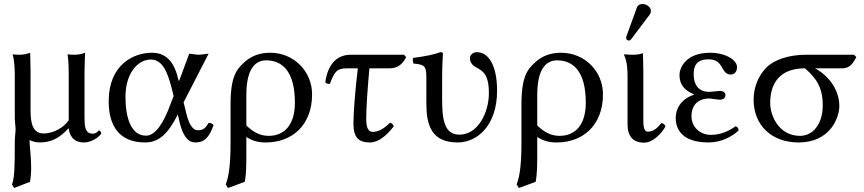

<svg xmlns="http://www.w3.org/2000/svg" viewBox="-20 -703 4325 961"><path d="M322 -60H324C327 -32 342 10 400 10C449 10 487 -30 487 -35C487 -42 480 -50 476 -50C470.2 -50 467.2 -34 443 -34C404 -34 403 -75 403 -121V-343C403 -375 406 -439 406 -439C391 -433 372 -429 353 -429C340 -429 324 -430 318 -431C324 -399 324 -350 324 -322V-101C302 -68 252 -35 198 -35C145 -35 133 -84 133 -149V-343C133 -375 131 -439 131 -439C116 -433 97 -429 78 -429C65 -429 49 -430 43 -431C53 -399 54 -350 54 -322V-112C54 -93 58 -70 58 -59C58 -38 54 -20 54 7C54 131 53 186 40 220L51 238L130 207C134 186 136 161 136 136C136 83 128 24 128 5C128 1 129 -1 129 -2C141 5 161 10 179 10C240 10 282 -16 322 -60Z M899 -191 1024 -434C1011 -434 990 -429 975 -429C960 -429 942 -434 927 -434L879.5 -306C876.7 -298.5 875.1 -294 872.8 -304C853 -391 813.5 -439 740 -439C649 -439 524 -380 524 -196C524 -72 578 10 706 10C774 10 820 -31 870 -130L879 -91C895 -23 921 10 958 10C1002 10 1027 -14 1049 -77C1043 -84 1036 -88 1024 -88C1007 -58 994 -51 969 -51C946 -51 926 -80 913 -133ZM849 -222 833 -181C799 -86 757 -24 711 -24C637 -24 608 -111 608 -219C608 -334 668 -405 735 -405C795 -405 821 -339 844 -243Z M1205 207C1213 167 1213 119 1213 61V-17C1241 0 1267 10 1310 10C1444 10 1542 -78 1542 -231C1542 -345 1452 -439 1332 -439C1285 -439 1236 -426 1194 -383C1167 -356 1134 -322 1134 -184V10C1134 134 1123 186 1110 220L1121 238ZM1456 -189C1456 -82 1407 -23 1324 -23C1279 -23 1244 -45 1213 -75V-228C1213 -374 1269 -401 1312 -401C1392 -401 1456 -347 1456 -189Z M1735 -429C1642 -429 1615 -344 1608 -291C1612 -285 1621 -283 1631 -283C1654 -344 1666 -361 1715 -361H1771C1758 -253 1749 -139 1749 -85C1749 -12 1777 10 1832 10C1876 10 1917 -27 1951 -71C1947.6 -80.7 1940.7 -85.9 1932 -89C1891 -47 1862 -43 1845 -43C1824 -43 1813 -63 1813 -108C1813 -163 1819 -251 1829 -361H1931C1972 -361 1995 -383 2013 -417L2002 -429Z M2193 -321.3C2193 -371 2197 -435 2197 -435C2197 -439 2192 -442 2184 -442C2155.5 -431 2116 -422 2047 -413C2045 -407 2047 -391 2049 -385C2103.5 -379.9 2114 -374 2114 -317V-187C2114 -80 2137 10 2271 10C2369 10 2468 -75 2468 -249C2468 -369 2429 -442 2366 -442C2349 -442 2332 -429 2332 -412C2332 -389 2346 -375 2366 -364C2395 -348 2427 -333 2427 -237C2427 -139 2372 -29 2280 -29C2205 -29 2193 -102 2193 -203Z M2661 207C2669 167 2669 119 2669 61V-17C2697 0 2723 10 2766 10C2900 10 2998 -78 2998 -231C2998 -345 2908 -439 2788 -439C2741 -439 2692 -426 2650 -383C2623 -356 2590 -322 2590 -184V10C2590 134 2579 186 2566 220L2577 238ZM2912 -189C2912 -82 2863 -23 2780 -23C2735 -23 2700 -45 2669 -75V-228C2669 -374 2725 -401 2768 -401C2848 -401 2912 -347 2912 -189Z M3196 -683C3183 -683 3172 -677 3168 -666L3116 -523C3115 -520 3114 -516 3114 -513C3114 -506 3120 -500 3128 -500C3132 -500 3137 -504 3140 -508L3232 -630C3236 -635 3238 -643 3238 -648C3238 -668 3216 -683 3196 -683ZM3121 -322V-81C3121 -21.5 3148 11 3204 11C3247 11 3290 -33 3311 -70C3308.4 -79.9 3300.6 -84.8 3290 -87C3271 -63 3251 -44 3223 -44C3208 -44 3200 -58 3200 -99V-343C3200 -375 3198 -437 3198 -437C3183 -431 3167 -429 3148 -429C3136 -429 3111 -430 3105 -431L3103 -429C3120 -394 3121 -350 3121 -322Z M3441 -121C3441 -177 3474 -210 3530 -210C3539 -210 3573 -204 3581 -204C3604 -204 3611 -215 3611 -227C3611 -239 3601 -248 3582 -248C3577 -248 3532 -243 3531 -243C3488 -243 3452 -265 3452 -334C3452 -400 3497 -406 3528 -406C3567 -406 3584 -385 3595 -363C3605 -346 3615 -330 3637 -330C3650 -330 3669 -338 3669 -367C3669 -403 3611 -439 3534 -439C3416 -439 3381 -367 3381 -327C3381 -278.7 3407.2 -250.3 3453 -231V-229C3381 -204 3362 -151 3362 -113C3362 -55 3395 10 3527 10C3590 10 3644 -19 3677 -50C3676.6 -60.8 3670.7 -68.2 3662 -71C3623 -44 3585 -28 3538 -28C3483 -28 3441 -68 3441 -121Z M4195 -361C4232 -361 4248 -383 4266 -417L4255 -429H4014C3923 -429 3852 -401 3817 -366C3775 -324 3752 -265 3752 -204C3752 -78 3840 10 3977 10C4136 10 4181 -115 4181 -172C4181 -261 4119 -330 4059 -361ZM3984 -23C3881 -23 3835 -120 3835 -188C3835 -283 3880 -361 4009 -361C4066 -311 4098 -266 4098 -175C4098 -81 4048 -23 3984 -23Z"/></svg>

Font: Libertinus Serif
Style: Regular
Weight: 400
Designer: Philipp H. Poll
Foundry: Khaled Hosny
Version: Version 6.2